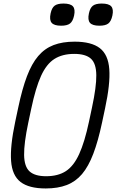

<svg xmlns="http://www.w3.org/2000/svg" viewBox="-20 -1049 657 1083"><path d="M238 14Q143.5 14 96 -22.5Q48.5 -59 42.5 -141.5Q36.5 -224 66 -363L83 -443Q105 -547.5 132 -618.8Q159 -690 195.5 -732.8Q232 -775.5 282.2 -794.8Q332.5 -814 401 -814Q495.5 -814 543 -777.5Q590.5 -741 596.5 -658.5Q602.5 -576 572.5 -437L555.5 -357Q533.5 -253 506.2 -181.5Q479 -110 442.8 -67.2Q406.5 -24.5 356.2 -5.2Q306 14 238 14ZM240 -55Q307 -55 351.2 -83.5Q395.5 -112 426.5 -179.8Q457.5 -247.5 482 -363L499 -443Q524 -559.5 523.2 -625.2Q522.5 -691 492.8 -718Q463 -745 399 -745Q332 -745 287 -716.5Q242 -688 211.5 -620.8Q181 -553.5 156.5 -437L139.5 -357Q115 -241 116 -175Q117 -109 147 -82Q177 -55 240 -55ZM540.5 -904Q501.5 -904 487.5 -920.2Q473.5 -936.5 481.5 -973.5Q488 -1004.5 504 -1016.8Q520 -1029 554 -1029Q593.5 -1029 607.5 -1013Q621.5 -997 614 -961.5Q607 -929 591 -916.5Q575 -904 540.5 -904ZM324.5 -904Q285.5 -904 271.5 -920.2Q257.5 -936.5 265.5 -973.5Q272 -1004.5 288 -1016.8Q304 -1029 338 -1029Q377.5 -1029 391.5 -1013Q405.5 -997 398 -961.5Q391 -929 375 -916.5Q359 -904 324.5 -904Z"/></svg>

Font: Victor Mono Thin
Style: Italic
Weight: 100
Italic angle: -12°
Monospace: yes
Designer: Rune Bjørnerås
Version: Version 1.561;gftools[0.9.30]